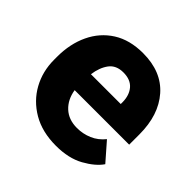

<svg xmlns="http://www.w3.org/2000/svg" viewBox="-143 -678 827 827"><g transform="rotate(45 271.0 -264.0)"><path d="M299.8 9.8Q215.8 9.8 156 -25.1Q96.2 -60.1 64.2 -118.2Q32.2 -176.3 32.2 -246.6V-265.1Q32.2 -343.8 61.5 -405.5Q90.8 -467.3 146.7 -502.7Q202.6 -538.1 283.2 -538.1Q396 -538.1 457.8 -467.5Q519.5 -397 519.5 -279.3V-216.8H187.5Q195.3 -167.5 227.1 -137.9Q258.8 -108.4 309.6 -108.4Q345.7 -108.4 378.4 -122.3Q411.1 -136.2 435.1 -166L506.3 -84.5Q481.9 -48.8 429.2 -19.5Q376.5 9.8 299.8 9.8ZM282.2 -419.4Q238.3 -419.4 216.6 -390.1Q194.8 -360.8 188.5 -314.9H370.1V-326.7Q369.6 -368.2 347.7 -393.8Q325.7 -419.4 282.2 -419.4Z"/></g></svg>

Font: Vazirmatn RD ExtraBold
Style: Regular
Weight: 800
Designer: Saber Rastikerdar
Foundry: Saber Rastikerdar
Version: Version 32.102